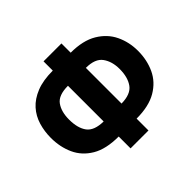

<svg xmlns="http://www.w3.org/2000/svg" viewBox="-170 -929 1145 1145"><g transform="rotate(-45 402.5 -357.0)"><path d="M327 10V-90Q221 -90 157 -128Q93 -166 64 -229.5Q35 -293 35 -370Q35 -425 50 -475Q65 -525 99 -563Q133 -601 189 -623.5Q245 -646 327 -646V-724H478V-646Q581 -646 645.5 -607.5Q710 -569 740 -506.5Q770 -444 770 -370Q770 -293 740.5 -229.5Q711 -166 646.5 -128Q582 -90 478 -90V10ZM327 -217V-518Q247 -518 218 -477.5Q189 -437 189 -371Q189 -298 219 -258Q249 -218 327 -217ZM478 -217Q556 -218 586 -259.5Q616 -301 616 -371Q616 -434 586 -476Q556 -518 478 -518Z"/></g></svg>

Font: Noto Sans Condensed ExtraBold
Style: Regular
Weight: 800
Width: 3
Designer: Monotype Design Team
Foundry: Monotype Imaging Inc.
Version: Version 2.013; ttfautohint (v1.8.4.7-5d5b)